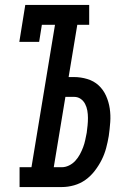

<svg xmlns="http://www.w3.org/2000/svg" viewBox="-20 -755 540 775"><path d="M59 0V-80H107L202 -655H149L138 -586H58L82 -735H340V-655H292L257 -444H278Q306 -444 332.5 -436Q359 -428 378 -410.5Q397 -393 408 -368.5Q419 -344 423 -317Q427 -290 425 -262Q423 -234 419 -206Q415 -182 408.5 -157.5Q402 -133 390.5 -110Q379 -87 362.5 -65.5Q346 -44 325 -29Q304 -14 279 -7Q254 0 230 0ZM197 -80H229Q244 -80 258.5 -87Q273 -94 284 -106Q295 -118 302.5 -132Q310 -146 315.5 -160.5Q321 -175 324 -189.5Q327 -204 330 -219Q332 -234 333.5 -249Q335 -264 335 -279Q335 -294 332.5 -308.5Q330 -323 323.5 -335.5Q317 -348 305.5 -356Q294 -364 279 -364H244Z"/></svg>

Font: Iosevka Curly Slab Medium
Style: Italic
Weight: 500
Italic angle: -9°
Monospace: yes
Designer: Belleve Invis
Foundry: Belleve Invis
Version: Version 22.1.2; ttfautohint (v1.8.4)